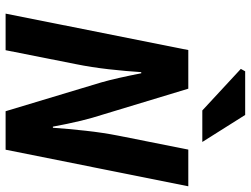

<svg xmlns="http://www.w3.org/2000/svg" viewBox="-125 -770 895 685"><g transform="rotate(90 322.5 -427.5)"><path d="M28.6 0 158.6 -651.8H296.4L400 -309.8Q405.1 -292.2 410.8 -268.9Q416.4 -245.5 421.8 -219.7Q427.2 -194 431.8 -168.7H435.8Q439.6 -223.4 446.4 -285.1Q453.1 -346.8 464.2 -403L513.7 -651.8H644.6L514.1 0H376.8L274.1 -341Q266.4 -367.4 257.9 -405.2Q249.4 -443 241.4 -483.9H237.4Q234 -430.2 227.1 -368.3Q220.1 -306.4 208.6 -249.6L159.1 0ZM374.1 -701.8 225.8 -839.2 234.4 -854.7H390.1L486.5 -701.8Z"/></g></svg>

Font: Source Sans 3 VF
Style: Italic
Weight: 200
Italic angle: -11°
Designer: Paul D. Hunt
Foundry: Adobe Systems Incorporated
Version: Version 3.042;hotconv 1.0.118;makeotfexe 2.5.65603